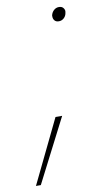

<svg xmlns="http://www.w3.org/2000/svg" viewBox="-109 -545 386 738"><g transform="rotate(-10 84.0 -176.0)"><path d="M167 -453Q156 -453 150.5 -459.5Q145 -466 145 -475Q145 -477 145 -480Q148 -492 156.5 -499.5Q165 -507 176 -507Q187 -507 192.5 -500.5Q198 -494 198 -487Q198 -484 197 -480Q195 -468 186.5 -460.5Q178 -453 167 -453ZM116 -93 -11 155H-30L90 -93Z"/></g></svg>

Font: Fz Poppins Thin
Style: Italic
Weight: 100
Italic angle: -10°
Designer: Ninad Kale (Devanagari), Jonny Pinhorn (Latin)
Foundry: Indian Type Foundry
Version: Vit hóa bi Vntype.Com & FontZin.Com